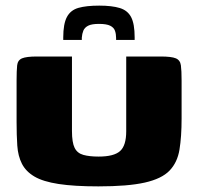

<svg xmlns="http://www.w3.org/2000/svg" viewBox="-20 -661 705 683"><path d="M626 -239Q626 -175 618.5 -129Q611 -83 583 -54Q555 -25 495 -11.5Q435 2 330 2Q244 2 188.5 -6.5Q133 -15 102.5 -33Q72 -51 58 -78.5Q44 -106 41.5 -143Q39 -180 39 -227V-374Q39 -410 41 -428.5Q43 -447 58.5 -453.5Q74 -460 111 -460H236V-195Q236 -154 245.5 -135Q255 -116 276.5 -110Q298 -104 331 -104Q385 -104 407 -123.5Q429 -143 429 -194V-460H552Q590 -460 605.5 -453.5Q621 -447 623.5 -428.5Q626 -410 626 -374ZM205 -519V-528Q205 -576 218 -600.5Q231 -625 259 -633Q287 -641 333 -641Q378 -641 406 -632.5Q434 -624 446.5 -600Q459 -576 459 -528V-519H393V-526Q393 -540 389 -551.5Q385 -563 372 -569.5Q359 -576 332 -576Q306 -576 293.5 -569.5Q281 -563 276.5 -552Q272 -541 271 -527V-519Z"/></svg>

Font: Genos Thin ExtraBold
Style: Regular
Weight: 800
Version: Version 1.010